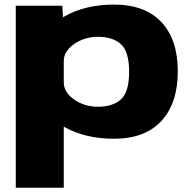

<svg xmlns="http://www.w3.org/2000/svg" viewBox="-20 -616 858 858"><path d="M50.5 223V-590.5H258.5L261.5 -538.5Q263.5 -540 266 -541.5Q360 -595.5 489.5 -595.5Q628 -595.5 701.2 -517.2Q774.5 -439 774.5 -297Q774.5 -155 701.2 -75.5Q628 4 489.5 4Q360 4 266 -49.5Q265.5 -50 265 -50V223ZM265 -246.5Q266 -203 311 -171.5Q357.5 -139 418 -139Q484.5 -139 520.8 -172.2Q557 -205.5 557 -295.5Q557 -385 520.8 -418.2Q484.5 -451.5 418 -451.5Q357.5 -451.5 311 -419Q266 -387 265 -345Z"/></svg>

Font: Anybody ExtraExpanded ExtraBold
Style: Regular
Weight: 800
Width: 8
Designer: Tyler Finck
Foundry: Etcetera Type Company
Version: Version 1.010; ttfautohint (v1.8.3) -l 8 -r 50 -G 200 -x 14 